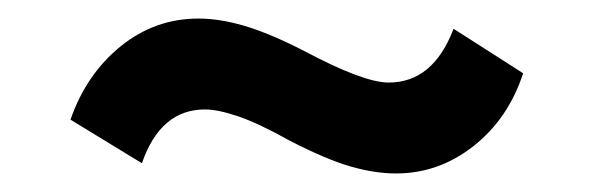

<svg xmlns="http://www.w3.org/2000/svg" viewBox="-20 -391 640 207"><path d="M407 -204Q384 -204 358 -211.5Q332 -219 293 -239Q259 -258 237 -265.5Q215 -273 201 -273Q153 -273 133 -215L56 -262Q73 -311 110 -341Q147 -371 194 -371Q217 -371 244 -363Q271 -355 308 -336Q372 -302 399 -302Q447 -302 469 -360L544 -312Q528 -263 490.5 -233.5Q453 -204 407 -204Z"/></svg>

Font: Nunito Sans ExtraBold
Style: Regular
Weight: 800
Designer: Vernon Adams
Foundry: Vernon Adams
Version: Version 3.101; ttfautohint (v1.8.4.7-5d5b);gftools[0.9.27]